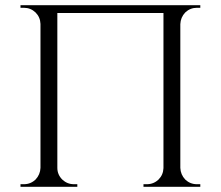

<svg xmlns="http://www.w3.org/2000/svg" viewBox="-20 -720 853 740"><path d="M533 0V-10H546Q572 -10 591 -28Q609 -46 610 -72V-670H201V-73Q201 -47 220 -28Q239 -10 265 -10H278V0H59V-10H72Q98 -10 117 -28Q135 -47 136 -73V-628Q135 -654 117 -672Q98 -690 72 -690H59V-700H752V-690H739Q713 -690 694 -672Q676 -653 675 -627V-73Q676 -47 694 -28Q713 -10 739 -10H752V0Z"/></svg>

Font: Cinzel(RUS BY LYAJKA)
Style: Regular
Weight: 400
Designer: Natanael Gama
Version: Version 1.001;PS 001.001;hotconv 1.0.56;makeotf.lib2.0.21325